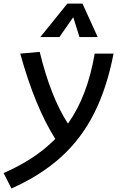

<svg xmlns="http://www.w3.org/2000/svg" viewBox="-62 -815 668 1065"><path d="M1.5 230.5 -42 145Q45.9 106.4 117.2 59.6Q188.5 12.7 244.6 -44.4Q131.3 -224.6 50.3 -517.6L158.2 -527.3Q219.7 -275.4 314.9 -129.4Q370.1 -207 406.5 -303.2Q442.9 -399.4 463.4 -517.6H567.9Q531.2 -327.6 460 -186.3Q388.7 -44.9 276.1 56.6Q163.6 158.2 1.5 230.5ZM395.5 -794.9 480 -609.4H378.9L344.2 -719.7L267.6 -609.4H161.6L311.5 -794.9Z"/></svg>

Font: Cascadia Mono PL
Style: Italic
Weight: 400
Italic angle: -10°
Monospace: yes
Designer: Aaron Bell
Foundry: Saja Typeworks
Version: Version 2404.023; ttfautohint (v1.8.4)